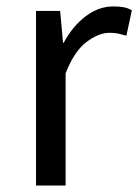

<svg xmlns="http://www.w3.org/2000/svg" viewBox="-20 -577 430 597"><path d="M92 0V-543H167L176 -444H178Q206 -496 246.5 -526.5Q287 -557 332 -557Q351 -557 364.5 -554.5Q378 -552 390 -545L373 -466Q359 -470 348 -472.5Q337 -475 320 -475Q287 -475 249 -446.5Q211 -418 184 -349V0Z"/></svg>

Font: Noto Sans TC
Style: Regular
Weight: 400
Designer: Ryoko NISHIZUKA  (kana, bopomofo & ideographs); Paul D. Hunt (Latin, Greek & Cyrillic); Sandoll Communications , Soo-you
Foundry: Adobe
Version: Version 2.004-H2;hotconv 1.0.118;makeotfexe 2.5.65603